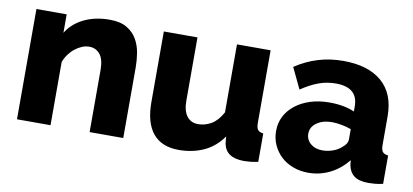

<svg xmlns="http://www.w3.org/2000/svg" viewBox="-57 -712 1938 900"><g transform="rotate(10 912.5 -262.5)"><path d="M55.2 0V-524.9H199.2V-437Q228 -483.9 281 -509.5Q334 -535.2 402.8 -535.2Q453.6 -535.2 484.9 -516.6Q516.1 -498 533 -468.5Q549.8 -439 555.4 -404.1Q561 -369.1 561 -335.9V0H400.9V-294.9Q400.9 -346.7 381.3 -370.4Q361.8 -394 330.1 -394Q313 -394 295.9 -387Q278.8 -379.9 262.9 -367.4Q247.1 -355 234.6 -337.9Q222.2 -320.8 214.8 -300.8V0Z M661.6 -189V-524.9H821.8V-224.1Q821.8 -176.3 840.8 -150.6Q859.9 -125 895 -125Q927.2 -125 957 -142.1Q986.8 -159.2 1009.8 -201.2V-524.9H1169.9V-180.2Q1169.9 -156.2 1177.5 -146.7Q1185.1 -137.2 1203.6 -134.8V0Q1180.7 4.9 1164.8 6.3Q1148.9 7.8 1135.7 7.8Q1049.8 7.8 1037.6 -59.1L1034.7 -90.8Q998.5 -39.1 945.1 -14.6Q891.6 9.8 825.7 9.8Q744.6 9.8 703.1 -40.5Q661.6 -90.8 661.6 -189Z M1260.7 -157.2Q1260.7 -196.3 1277.3 -228Q1293.9 -259.8 1324 -283Q1354 -306.2 1394.8 -319.1Q1435.5 -332 1485.8 -332Q1519 -332 1549.8 -326.4Q1580.6 -320.8 1604 -310.1V-334Q1604 -424.8 1498.5 -424.8Q1455.6 -424.8 1416.7 -410.4Q1377.9 -396 1335 -367.2L1287.6 -466.8Q1339.4 -501 1395.5 -518.1Q1451.7 -535.2 1514.6 -535.2Q1633.8 -535.2 1698.7 -479Q1763.7 -422.9 1763.7 -314.9V-180.2Q1763.7 -156.2 1771.2 -146.7Q1778.8 -137.2 1797.9 -134.8V0Q1776.9 4.9 1759.8 6.3Q1742.7 7.8 1729 7.8Q1684.1 7.8 1660.9 -9.5Q1637.7 -26.9 1631.8 -59.1L1628.9 -83Q1593.8 -38.1 1545.4 -14.2Q1497.1 9.8 1442.9 9.8Q1403.8 9.8 1370.4 -2.7Q1336.9 -15.1 1312.7 -37.6Q1288.6 -60.1 1274.7 -90.6Q1260.7 -121.1 1260.7 -157.2ZM1411.6 -170.9Q1411.6 -142.1 1433.6 -123.5Q1455.6 -105 1489.7 -105Q1515.6 -105 1540.3 -114Q1564.9 -123 1580.6 -138.2Q1603.5 -156.2 1604 -175.8V-226.1Q1583 -233.9 1558.3 -238.5Q1533.7 -243.2 1512.7 -243.2Q1468.8 -243.2 1440.2 -223.1Q1411.6 -203.1 1411.6 -170.9Z"/></g></svg>

Font: Raleway ExtraBold
Style: Regular
Weight: 800
Designer: Matt McInerney, Pablo Impallari, Rodrigo Fuenzalida
Foundry: Matt McInerney, Pablo Impallari, Rodrigo Fuenzalida
Version: Version 3.000g; ttfautohint (v1.5) -l 8 -r 28 -G 28 -x 14 -D